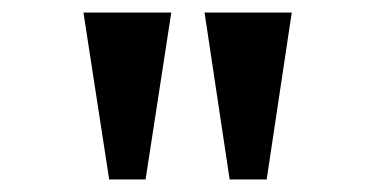

<svg xmlns="http://www.w3.org/2000/svg" viewBox="-20 -734 598 306"><path d="M346 -448H405L445 -714H306ZM154 -448H212L253 -714H113Z"/></svg>

Font: Noto Serif Devanagari Condensed
Style: Bold
Weight: 700
Width: 3
Designer: Universal Thirst, Indian Type Foundry and the Monotype Design Team
Foundry: Monotype Imaging Inc.
Version: Version 2.004